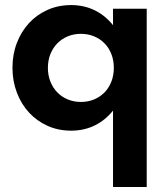

<svg xmlns="http://www.w3.org/2000/svg" viewBox="-20 -500 662 756"><path d="M29.1 -233.2Q29.1 -285.9 46.4 -330.9Q63.6 -375.9 94.3 -409.1Q125 -442.3 167.3 -461.1Q209.5 -480 260 -480Q310.5 -480 352.3 -459.8Q394.1 -439.5 425 -400.9V-465.5H557.7V236.4H425V-64.5Q394.1 -25.9 352.3 -5.7Q310.5 14.5 260 14.5Q209.5 14.5 167.3 -4.5Q125 -23.6 94.3 -56.8Q63.6 -90 46.4 -135.5Q29.1 -180.9 29.1 -233.2ZM168.6 -232.7Q168.6 -203.6 178.4 -178.9Q188.2 -154.1 205.5 -136.4Q222.7 -118.6 246.6 -108.6Q270.5 -98.6 298.6 -98.6Q326.8 -98.6 350.7 -108.6Q374.5 -118.6 391.8 -136.4Q409.1 -154.1 418.6 -178.9Q428.2 -203.6 428.2 -232.7Q428.2 -262.3 418.6 -286.8Q409.1 -311.4 391.8 -329.1Q374.5 -346.8 350.7 -356.8Q326.8 -366.8 298.6 -366.8Q270.5 -366.8 246.6 -356.8Q222.7 -346.8 205.5 -329.1Q188.2 -311.4 178.4 -286.8Q168.6 -262.3 168.6 -232.7Z"/></svg>

Font: Spartan
Style: Bold
Weight: 700
Designer: Matt Bailey, Mirko Velimirovic
Foundry: Matt Bailey
Version: Version 1.005